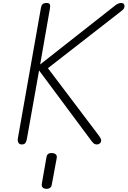

<svg xmlns="http://www.w3.org/2000/svg" viewBox="-20 -948 837 1260"><path d="M615.5 0Q603 0 594.8 -7.2Q586.5 -14.5 578.5 -25.5L236.5 -485.5L157 -39.5Q155 -25.5 148.5 -12.8Q142 0 123 0Q107 0 100.8 -11.8Q94.5 -23.5 97 -38.5L248.5 -895.5Q251 -911.5 259 -920Q267 -928.5 286 -928.5Q297.5 -928.5 302.8 -924.5Q308 -920.5 308.8 -912.2Q309.5 -904 307.5 -891.5L243.5 -525L735 -911.5Q748 -921.5 757.5 -925Q767 -928.5 775 -928.5Q786.5 -928.5 791.8 -922.5Q797 -916.5 797 -909Q797 -897.5 791.5 -890Q786 -882.5 772.5 -872.5L294.5 -500.5L628.5 -58.5Q644 -37.5 644 -26Q644 -15 635.5 -7.5Q627 0 615.5 0ZM280.5 291Q266 289.5 258.8 281Q251.5 272.5 255 254L285 83.5Q288 66.5 298.2 60.8Q308.5 55 324 56.5Q339 58 347 65.8Q355 73.5 352 90.5L320 263Q317 280 306 286.2Q295 292.5 280.5 291Z"/></svg>

Font: Edu VIC WA NT Hand Pre
Style: Regular
Weight: 400
Designer: Tina and Corey Anderson, Eben Sorkin, Mirko Velimirovic
Foundry: Google for Education
Version: Version 1.000